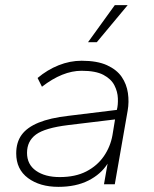

<svg xmlns="http://www.w3.org/2000/svg" viewBox="-20 -716 600 746"><path d="M207 10Q135 10 89 -24Q43 -58 43 -120Q43 -163 64 -192Q85 -221 130 -239.5Q175 -258 246 -266L434 -289Q439 -308 438 -334Q437 -360 424.5 -384.5Q412 -409 382 -425Q352 -441 297 -441Q260 -441 221.5 -425.5Q183 -410 143 -379L126 -413Q164 -445 208 -462.5Q252 -480 297 -480Q358 -480 396 -462.5Q434 -445 453 -417Q472 -389 477 -354.5Q482 -320 476 -286L426 0H384L398 -80Q372 -39 323.5 -14.5Q275 10 207 10ZM212 -28Q273 -28 315.5 -50Q358 -72 383.5 -109Q409 -146 417 -191L427 -252L245 -230Q155 -219 120 -193.5Q85 -168 85 -122Q85 -77 120 -52.5Q155 -28 212 -28ZM322 -552 426 -696H476L356 -552Z"/></svg>

Font: Gantari ExtraLight
Style: Italic
Weight: 250
Italic angle: -10°
Designer: Anugrah Pasau
Foundry: Lafontype
Version: Version 1.000